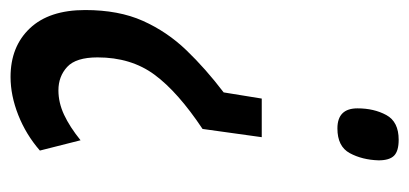

<svg xmlns="http://www.w3.org/2000/svg" viewBox="-266 -350 794 373"><g transform="rotate(90 131.5 -164.0)"><path d="M212 -275 196 -160Q124 -112 90.5 -66.5Q57 -21 57 44Q57 86 75.5 103Q94 120 121 120Q145 120 168.5 109Q192 98 218 77L238 156Q207 183 169 198Q131 213 95 213Q36 213 0.5 175.5Q-35 138 -35 68Q-35 3 -14 -44Q7 -91 43 -128.5Q79 -166 125 -201L137 -275ZM257 -502Q256 -470 243 -446Q230 -422 195 -422Q156 -422 156 -461Q156 -493 169 -517Q182 -541 217 -541Q239 -541 248 -532Q257 -523 257 -502Z"/></g></svg>

Font: Georama Condensed Medium
Style: Italic
Weight: 500
Width: 3
Italic angle: -9°
Designer: Jean-Baptiste Levee
Foundry: Production Type
Version: Version 1.000